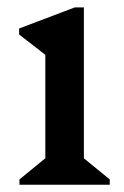

<svg xmlns="http://www.w3.org/2000/svg" viewBox="-20 -509 342 529"><path d="M33.6 0V-14.7L120.9 -86L104.9 -58V-390.4L147.9 -324.7L32.7 -413.9V-430.5L186.3 -488.7H211.1V-56.3L196 -85.1L282.4 -14.7V0Z"/></svg>

Font: Platypi Light
Style: Regular
Weight: 300
Designer: David Sargent
Foundry: Bolt Cutter Type
Version: Version 1.200